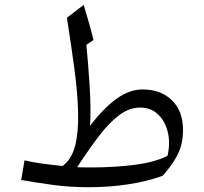

<svg xmlns="http://www.w3.org/2000/svg" viewBox="-20 -763 843 792"><path d="M567.9 -394Q643.6 -394 689.2 -349.4Q734.9 -304.7 734.9 -227.5Q734.9 -192.9 727.5 -164.3Q720.2 -135.7 702.1 -106Q684.1 -76.2 651.4 -38.1Q585.4 -14.2 507.3 -2.4Q429.2 9.3 344.7 9.3Q268.6 9.3 196.5 -0.5Q124.5 -10.3 67.4 -20.5L81.1 -101.6Q110.4 -94.2 151.1 -88.6Q191.9 -83 237.8 -78.1Q275.4 -105.5 289.8 -161.6Q304.2 -217.8 302.2 -297.9Q300.3 -377.9 287.1 -477.3Q273.9 -576.7 255.9 -689.9L325.2 -742.7Q336.4 -705.1 346.9 -668.9Q357.4 -632.8 365.7 -598.1L336.4 -578.1Q344.7 -489.7 350.1 -402.3Q355.5 -314.9 351.6 -244.6Q408.2 -317.9 461.4 -356Q514.6 -394 567.9 -394ZM558.1 -319.3Q513.2 -319.3 471.4 -287.8Q429.7 -256.3 387.5 -200.9Q345.2 -145.5 298.3 -73.2Q313 -72.8 327.9 -72.5Q342.8 -72.3 356.9 -72.3Q450.2 -72.3 534.7 -83Q619.1 -93.8 670.9 -120.1Q683.1 -172.9 672.1 -218.3Q661.1 -263.7 631.6 -291.5Q602.1 -319.3 558.1 -319.3Z"/></svg>

Font: Pinar-DS1-FD Regular
Style: Regular
Weight: 400
Designer: Amin Abedi
Version: Version 3.000